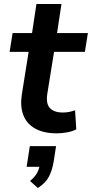

<svg xmlns="http://www.w3.org/2000/svg" viewBox="-20 -656 459 959"><path d="M263 10Q197 10 154.5 -14.5Q112 -39 96 -82.5Q80 -126 89 -184L123 -397H28L43 -491H140L162 -636H287L265 -491H419L404 -397H250L217 -192Q208 -139 229 -116.5Q250 -94 294 -94Q310 -94 325.5 -97Q341 -100 355 -105L361 -10Q343 0 315.5 5Q288 10 263 10ZM169 283 130 248Q155 227 165.5 207Q176 187 180 162L204 177H113L129 74H260L248 151Q241 194 224.5 226Q208 258 169 283Z"/></svg>

Font: Nunito Sans 11pt
Style: Bold Italic
Weight: 700
Italic angle: -9°
Version: Version 3.101;gftools[0.9.27]